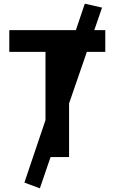

<svg xmlns="http://www.w3.org/2000/svg" viewBox="-20 -858 626 1049"><path d="M197.8 170.9 256.3 0H357.4V-293L454.6 -574.7H555.2V-693.4H495.1L537.6 -816.4L443.4 -837.9L394.5 -693.4H30.8V-574.7H228.5V-201.7L113.3 139.6Z"/></svg>

Font: Cascadia Code
Style: Bold
Weight: 700
Monospace: yes
Designer: Aaron Bell
Foundry: Saja Typeworks
Version: Version 2404.023